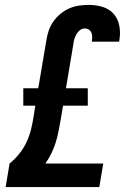

<svg xmlns="http://www.w3.org/2000/svg" viewBox="-20 -763 540 783"><path d="M3 0 19 -96Q41 -114 59 -136.5Q77 -159 88.5 -184Q100 -209 106.5 -235Q113 -261 117 -288L124 -332H75V-403H136L169 -598Q172 -618 178.5 -637.5Q185 -657 197 -674.5Q209 -692 226 -706Q243 -720 262 -728.5Q281 -737 301.5 -740Q322 -743 342 -743Q371 -743 398 -735Q425 -727 443 -707Q461 -687 466.5 -658.5Q472 -630 467 -601Q467 -599 466.5 -597Q466 -595 466 -593H354Q354 -594 354.5 -595Q355 -596 355 -596Q356 -605 356 -614Q356 -623 352.5 -630.5Q349 -638 342 -642.5Q335 -647 326 -647Q315 -647 306 -640Q297 -633 291.5 -623Q286 -613 283 -603Q280 -593 279 -582L249 -403H338V-332H237L227 -272Q223 -249 218.5 -226.5Q214 -204 207 -181.5Q200 -159 189.5 -137.5Q179 -116 165 -96H401L385 0Z"/></svg>

Font: Iosevka SS04 Oblique
Style: Bold
Weight: 700
Italic angle: -9°
Monospace: yes
Designer: Belleve Invis
Foundry: Belleve Invis
Version: Version 19.0.0; ttfautohint (v1.8.4)